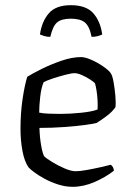

<svg xmlns="http://www.w3.org/2000/svg" viewBox="-20 -720 506 740"><path d="M260 0Q232 0 204 -9Q176 -18 152 -31Q128 -44 111.5 -56.5Q95 -69 90 -75Q74 -98 66.5 -138.5Q59 -179 59 -223Q59 -285 67 -338.5Q75 -392 85 -424Q104 -436 140 -454Q176 -472 217 -486Q258 -500 292 -500Q308 -500 332 -489.5Q356 -479 377 -464.5Q398 -450 406 -439Q413 -430 417.5 -405Q422 -380 424.5 -352.5Q427 -325 425 -307Q412 -288 388 -270.5Q364 -253 352 -246Q342 -243 308.5 -238.5Q275 -234 228.5 -230.5Q182 -227 132 -227Q133 -191 138.5 -160Q144 -129 150 -118Q159 -109 182 -95Q205 -81 230 -70.5Q255 -60 271 -60Q288 -60 315.5 -65Q343 -70 369.5 -76Q396 -82 407 -85Q418 -77 419 -62Q387 -37 344.5 -18.5Q302 0 260 0ZM210 -281Q251 -281 293.5 -285.5Q336 -290 356 -298Q357 -313 356 -333Q355 -353 352 -371.5Q349 -390 346 -399Q342 -404 327.5 -413.5Q313 -423 296 -430.5Q279 -438 267 -438Q256 -438 231 -431.5Q206 -425 182 -417Q158 -409 148 -403Q139 -382 135 -347Q131 -312 131 -286Q144 -283 165.5 -282Q187 -281 210 -281ZM253 -700Q312 -700 339.5 -669Q367 -638 374 -587Q368 -584 357.5 -581Q347 -578 333 -578Q325 -619 307 -633.5Q289 -648 253 -648Q217 -648 200 -633.5Q183 -619 174 -578Q161 -578 151 -581Q141 -584 134 -587Q141 -637 168 -668.5Q195 -700 253 -700Z"/></svg>

Font: Texturina ExtraLight
Style: Regular
Weight: 200
Designer: Guillermo Torres Carreño
Foundry: Omnibus-Type
Version: Version 1.002; ttfautohint (v1.8.3)